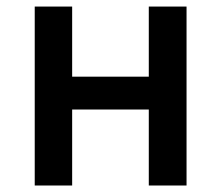

<svg xmlns="http://www.w3.org/2000/svg" viewBox="-20 -571 680 591"><path d="M86.9 0V-550.8H202.1V-335H438V-550.8H554.2V0H438V-233.9H202.1V0Z"/></svg>

Font: Source Han Sans CN Medium
Style: Regular
Weight: 500
Designer: Ryoko NISHIZUKA  (kana, bopomofo & ideographs); Paul D. Hunt (Latin, Greek & Cyrillic); Sandoll Communications , Soo-you
Foundry: Adobe
Version: Version 2.004;hotconv 1.0.118;makeotfexe 2.5.65603